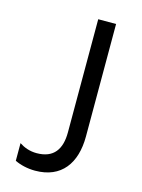

<svg xmlns="http://www.w3.org/2000/svg" viewBox="-109 -764 614 831"><g transform="rotate(15 198.0 -348.0)"><path d="M131 4C249 4 306 -76 306 -196V-700H226V-193C226 -118 195 -71 118 -71C87 -71 61 -81 40 -95V-16C64 -4 97 4 131 4Z"/></g></svg>

Font: Fixel Text Regular
Style: Regular
Weight: 400
Width: 4
Designer: AlfaBravo + MacPaw
Foundry: Kyrylo Tkachov, Marchela Mozhyna, Serhii Makarenko, Maria Weinstein, Zakhar Kryvoshyya
Version: Version 1.211